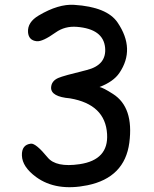

<svg xmlns="http://www.w3.org/2000/svg" viewBox="-20 -765 650 809"><path d="M195.3 -395.5Q196.3 -423.8 225.6 -436.5Q246.6 -445.8 344.7 -469.7Q429.7 -490.7 422.9 -564Q415.5 -643.1 303.7 -651.9Q253.4 -655.8 214.8 -628.4Q158.7 -588.4 134.3 -591.3Q100.6 -595.2 98.1 -629.4Q95.2 -671.4 143.1 -699.7Q226.1 -749 292.5 -744.6Q431.2 -735.8 475.6 -669.9Q551.3 -558.1 482.9 -457.5Q458 -420.9 399.4 -398.4Q415 -395.5 456.1 -369.1Q544.4 -313 524.9 -163.6Q505.4 -16.6 348.6 15.6Q216.8 42.5 132.3 -19Q73.7 -62 72.3 -109.9Q70.8 -155.3 110.4 -159.7Q131.3 -161.6 180.7 -101.6Q215.8 -58.6 315.4 -73.2Q438 -91.3 431.2 -200.2Q423.8 -325.2 274.9 -350.6Q194.8 -357.4 195.3 -395.5Z"/></svg>

Font: Comic Relief
Style: Regular
Weight: 400
Designer: Jeff Davis
Foundry: Loudifier
Version: Version 1.0